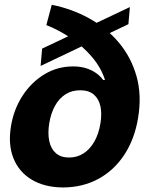

<svg xmlns="http://www.w3.org/2000/svg" viewBox="-20 -786 634 817"><path d="M526.4 -683.1 152.8 -505.4 159.2 -579.1 532.7 -755.9ZM248.5 11.7Q169.4 11.2 115 -21.5Q60.5 -54.2 37.1 -113Q13.7 -171.9 26.9 -250Q38.6 -320.8 75.7 -378.2Q112.8 -435.5 168.5 -469.5Q224.1 -503.4 291 -503.4Q322.3 -503.4 346.7 -495.6Q371.1 -487.8 389.2 -474.9Q407.2 -461.9 418.9 -445.8H426.8Q410.2 -498 371.8 -543.2Q333.5 -588.4 282.5 -623.3Q231.4 -658.2 177.2 -679.2L200.2 -765.6Q284.2 -749 357.9 -708.7Q431.6 -668.5 484.4 -606.4Q537.1 -544.4 560.5 -463.1Q584 -381.8 567.4 -283.2Q552.7 -194.3 509.3 -127.9Q465.8 -61.5 399.2 -25.1Q332.5 11.2 248.5 11.7ZM273.9 -115.7Q308.1 -115.7 335.4 -133.3Q362.8 -150.9 381.3 -183.3Q399.9 -215.8 407.2 -259.8Q414.1 -301.3 407.5 -333Q400.9 -364.7 379.6 -383.3Q358.4 -401.9 321.3 -401.9Q285.2 -401.9 258.1 -384.3Q231 -366.7 213.6 -335Q196.3 -303.2 189.5 -261.2Q182.6 -218.3 189.7 -185.3Q196.8 -152.3 218 -134Q239.3 -115.7 273.9 -115.7Z"/></svg>

Font: Inter 24pt ExtraBold
Style: Italic
Weight: 800
Italic angle: -9.3988°
Designer: Rasmus Andersson
Foundry: rsms
Version: Version 4.001;git-66647c0bb